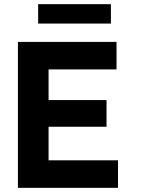

<svg xmlns="http://www.w3.org/2000/svg" viewBox="-20 -901 675 921"><path d="M66 0V-700H539V-568H213V-421H491V-293H213V-132H546V0ZM163 -788V-881H512V-788Z"/></svg>

Font: Our Lexend SemiBold
Style: Regular
Weight: 600
Designer: Bonnie Shaver-Troup, Thomas Jockin
Foundry: Lexend
Version: Version 1.007